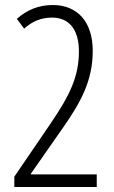

<svg xmlns="http://www.w3.org/2000/svg" viewBox="-20 -744 452 764"><path d="M365 0V-50H103V-53L228 -232C303 -339 349 -424 349 -542C349 -656 289 -724 190 -724C134 -724 88 -705 47 -669L76 -630C108 -659 144 -674 187 -674C253 -674 294 -629 294 -540C294 -438 257 -364 181 -252L37 -41V0Z"/></svg>

Font: Noto Sans Khmer UI ExtraCondensed Light
Style: Regular
Weight: 300
Width: 2
Designer: Danh Hong and the Monotype Design Team
Foundry: Monotype Imaging Inc.
Version: Version 2.002